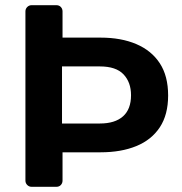

<svg xmlns="http://www.w3.org/2000/svg" viewBox="-20 -720 702 740"><path d="M102 0Q92 0 85 -7Q78 -14 78 -24V-676Q78 -686 85 -693Q92 -700 102 -700H197Q208 -700 214.5 -693Q221 -686 221 -676V-575H368Q447 -575 505.5 -550Q564 -525 596 -476Q628 -427 628 -352Q628 -278 596 -229.5Q564 -181 505.5 -157Q447 -133 368 -133H221V-24Q221 -14 214.5 -7Q208 0 197 0ZM219 -244H365Q423 -244 454 -271.5Q485 -299 485 -353Q485 -403 456 -433.5Q427 -464 365 -464H219Z"/></svg>

Font: Rubik Light Medium
Style: Regular
Weight: 500
Version: Version 2.104